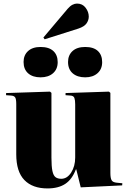

<svg xmlns="http://www.w3.org/2000/svg" viewBox="-20 -1041 723 1075"><path d="M246 14Q162 14 116.5 -33Q71 -80 71 -177V-458Q71 -486 65 -495.5Q59 -505 41 -506L14 -508V-520L260 -528L268 -521V-159Q268 -109 273.5 -83.5Q279 -58 291 -49Q303 -40 323 -40Q356 -40 378.5 -75Q401 -110 401 -159V-457Q401 -480 396.5 -492.5Q392 -505 374 -506L347 -508V-520L590 -528L598 -521V-73Q598 -45 604.5 -32.5Q611 -20 634 -18L665 -15L664 -3L432 8L407 -93H405Q384 -37 345.5 -11.5Q307 14 246 14ZM230 -821 223 -831 359 -992Q373 -1008 386 -1014.5Q399 -1021 411 -1021Q442 -1021 459.5 -997.5Q477 -974 477 -948Q477 -928 464.5 -910Q452 -892 419 -881ZM457 -608Q413 -608 387 -630.5Q361 -653 361 -694Q361 -732 386 -755Q411 -778 457 -778Q504 -778 528 -755.5Q552 -733 552 -693Q552 -654 526 -631Q500 -608 457 -608ZM207 -608Q163 -608 137.5 -630.5Q112 -653 112 -694Q112 -732 137 -755Q162 -778 207 -778Q254 -778 278.5 -755.5Q303 -733 303 -693Q303 -654 277 -631Q251 -608 207 -608Z"/></svg>

Font: Literata 72pt ExtraBold
Style: Regular
Weight: 800
Designer: Latin by Veronika Burian and Jose Scaglione. Greek by Irene Vlachou. Cyrillic by Vera Evstafieva.
Foundry: TypeTogether
Version: Version 3.002